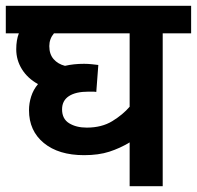

<svg xmlns="http://www.w3.org/2000/svg" viewBox="-20 -642 679 662"><path d="M639 -527H541V0H427V-151Q394 -131 357 -119Q320 -107 270 -107Q182 -107 131 -149Q80 -191 80 -262Q80 -286 87.5 -309.5Q95 -333 111 -352Q75 -372 55.5 -403.5Q36 -435 36 -472Q36 -504 45 -527H0V-622H639ZM194 -265Q194 -232 218.5 -217Q243 -202 279 -202Q331 -202 367.5 -224.5Q404 -247 427 -274V-527H166Q150 -508 150 -483Q150 -455 165 -438Q180 -421 204 -415Q234 -422 270 -422Q283 -422 297 -420.5Q311 -419 319 -418L312 -325Q307 -326 299.5 -326Q292 -326 285 -326Q241 -326 217.5 -310.5Q194 -295 194 -265Z"/></svg>

Font: Noto Sans Devanagari UI SemiBold
Style: Regular
Weight: 600
Designer: Jelle Bosma - Monotype Design Team
Foundry: Monotype Imaging Inc.
Version: Version 2.003; ttfautohint (v1.8.4.7-5d5b)